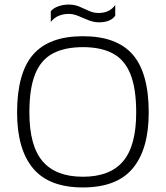

<svg xmlns="http://www.w3.org/2000/svg" viewBox="-20 -813 728 843"><path d="M415 -715Q391 -715 368 -724.5Q345 -734 323.5 -743Q302 -752 282 -752Q260 -752 240 -744.5Q220 -737 203 -717V-764Q215 -778 237 -785.5Q259 -793 281 -793Q307 -793 328.5 -784Q350 -775 370 -765.5Q390 -756 413 -756Q461 -756 486 -791V-744Q465 -715 415 -715ZM344 10Q195 10 125 -74Q55 -158 55 -319Q55 -492 125 -573Q195 -654 344 -654Q493 -654 563 -573Q633 -492 633 -319Q633 -158 563 -74Q493 10 344 10ZM344 -37Q463 -37 520.5 -105Q578 -173 578 -319Q578 -425 552.5 -488Q527 -551 475 -578.5Q423 -606 344 -606Q265 -606 212.5 -578.5Q160 -551 134.5 -488Q109 -425 109 -319Q109 -173 167 -105Q225 -37 344 -37Z"/></svg>

Font: Kanit ExtraLight
Style: Regular
Weight: 275
Designer: Katatrad Team
Foundry: CadsonDemak
Version: Version 2.000; ttfautohint (v1.8.3)